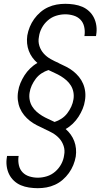

<svg xmlns="http://www.w3.org/2000/svg" viewBox="-20 -843 540 1006"><path d="M178 143Q155 143 132 139.5Q109 136 89 127.5Q69 119 53 104Q37 89 27.5 69.5Q18 50 15 27Q12 4 16 -19Q16 -21 16.5 -22.5Q17 -24 17 -26H78Q78 -25 77.5 -24Q77 -23 77 -22Q74 1 79 23Q84 45 98.5 60Q113 75 134.5 81.5Q156 88 178 88Q202 88 226 80.5Q250 73 269.5 56Q289 39 301 16.5Q313 -6 316 -30Q321 -55 313.5 -78Q306 -101 290.5 -118Q275 -135 254.5 -146.5Q234 -158 213 -167L212 -168Q192 -177 172.5 -187Q153 -197 136.5 -210Q120 -223 106.5 -239.5Q93 -256 84.5 -276Q76 -296 73.5 -318.5Q71 -341 75 -364Q78 -386 87 -407.5Q96 -429 108.5 -448.5Q121 -468 138.5 -485Q156 -502 176 -513Q161 -526 149.5 -542Q138 -558 131 -576.5Q124 -595 122 -615.5Q120 -636 123 -657Q127 -680 136 -702Q145 -724 159 -743.5Q173 -763 191.5 -779Q210 -795 232 -805Q254 -815 276.5 -819Q299 -823 322 -823Q345 -823 368 -819.5Q391 -816 411 -807.5Q431 -799 447 -784Q463 -769 472.5 -749.5Q482 -730 485 -707Q488 -684 484 -661Q484 -659 483.5 -657.5Q483 -656 483 -654H422Q422 -655 422.5 -656Q423 -657 423 -658Q426 -681 421 -703Q416 -725 401.5 -740Q387 -755 365.5 -761.5Q344 -768 322 -768Q298 -768 274 -760.5Q250 -753 230.5 -736Q211 -719 199 -696.5Q187 -674 184 -650Q179 -625 186.5 -602Q194 -579 209.5 -562Q225 -545 245.5 -533.5Q266 -522 287 -513L288 -512Q308 -503 327.5 -493Q347 -483 363.5 -470Q380 -457 393.5 -440.5Q407 -424 415.5 -404Q424 -384 426.5 -361.5Q429 -339 425 -316Q422 -294 413 -272.5Q404 -251 391.5 -231.5Q379 -212 361.5 -195Q344 -178 324 -167Q339 -154 350.5 -138Q362 -122 369 -103.5Q376 -85 378 -64.5Q380 -44 377 -23Q373 0 364 22Q355 44 341 63.5Q327 83 308.5 99Q290 115 268 125Q246 135 223.5 139Q201 143 178 143ZM266 -204Q285 -210 302.5 -221.5Q320 -233 332.5 -249.5Q345 -266 353.5 -284.5Q362 -303 365 -323Q368 -342 364.5 -360.5Q361 -379 351.5 -394.5Q342 -410 328.5 -422Q315 -434 299.5 -443.5Q284 -453 267 -460.5Q250 -468 234 -476Q215 -470 197.5 -458.5Q180 -447 167.5 -430.5Q155 -414 146.5 -395.5Q138 -377 135 -357Q132 -338 135.5 -319.5Q139 -301 148.5 -285.5Q158 -270 171.5 -258Q185 -246 200.5 -236.5Q216 -227 233 -219.5Q250 -212 266 -204Z"/></svg>

Font: Iosevka Slab Light Oblique
Style: Regular
Weight: 300
Italic angle: -9°
Monospace: yes
Designer: Belleve Invis
Foundry: Belleve Invis
Version: Version 11.1.1; ttfautohint (v1.8.3)